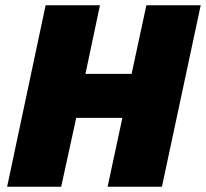

<svg xmlns="http://www.w3.org/2000/svg" viewBox="-20 -708 781 728"><path d="M7 0 153 -688H359L304 -428H479L535 -688H741L594 0H388L444 -261H269L212 0Z"/></svg>

Font: Saira ExtraBold
Style: Italic
Weight: 800
Italic angle: -12°
Designer: Hector Gatti with collaboration of the Omnibus-Type team
Foundry: Omnibus-Type
Version: Version 1.100; ttfautohint (v1.8.3)